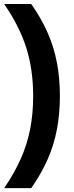

<svg xmlns="http://www.w3.org/2000/svg" viewBox="-20 -745 373 972"><path d="M1 207.5Q53.2 131.3 85.4 58.3Q117.7 -14.6 132.8 -92.3Q147.9 -169.9 147.9 -258.8Q147.9 -393.1 112.8 -503.7Q77.6 -614.3 1 -724.6H138.2Q189.9 -650.9 221.7 -578.1Q253.4 -505.4 268.3 -427.2Q283.2 -349.1 283.2 -259.3Q283.2 -168.9 268.3 -90.6Q253.4 -12.2 221.7 60.5Q189.9 133.3 138.2 207.5Z"/></svg>

Font: Arimo
Style: Bold
Weight: 700
Designer: Steve Matteson
Foundry: Monotype Imaging Inc.
Version: Version 1.33